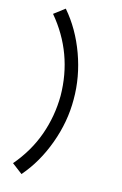

<svg xmlns="http://www.w3.org/2000/svg" viewBox="-155 -943 763 1198"><g transform="rotate(15 226.5 -344.0)"><path d="M223 -343.5Q220.5 -617.5 45 -826L113.5 -878Q204.5 -773 256.5 -630Q308 -488 307.5 -343.5Q308.5 -200 256.5 -57.5Q204.5 85.5 113.5 190.5L45 138.5Q135 33 178.5 -89.5Q222 -212 223 -343.5Z"/></g></svg>

Font: Russisch Sans Medium
Style: Regular
Weight: 500
Width: 4
Designer: Michael Sharanda (font) & Cristiano Sobral (main changes)
Foundry: Michael Sharanda
Version: Version 2.00;September 8, 2020;FontCreator 13.0.0.2681 64-bi